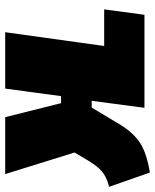

<svg xmlns="http://www.w3.org/2000/svg" viewBox="51 -648 597 739"><g transform="rotate(90 349.5 -278.5)"><path d="M599 -321 567 -267 650 0H431L377 -215H350L321 0H104L157 -381H16L37 -536H395L368 -333H394L462 -446Q492 -494 530 -519Q568 -544 644 -557L699 -400Q660 -390 639.5 -372Q619 -354 599 -321Z"/></g></svg>

Font: Fira Sans Ultra
Style: Italic
Weight: 950
Italic angle: -8°
Designer: Carrois Corporate & Edenspiekermann AG
Foundry: Carrois Corporate GbR & Edenspiekermann AG
Version: Version 4.203;PS 004.203;hotconv 1.0.88;makeotf.lib2.5.64775